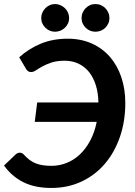

<svg xmlns="http://www.w3.org/2000/svg" viewBox="-26 -922 668 950"><path d="M0 0ZM71.5 -166.5C64.8 -166.5 58.3 -163.8 52 -158.5L-6 -103C18.7 -68 50.1 -40.8 88.2 -21.2C126.4 -1.8 173 8 228 8C282.7 8 332.5 -2.6 377.5 -23.8C422.5 -44.9 461 -74.2 493 -111.8C525 -149.2 549.8 -193.7 567.5 -245C585.2 -296.3 594 -352.2 594 -412.5C594 -458.8 587.4 -501.4 574.2 -540.2C561.1 -579.1 542.2 -612.6 517.8 -640.8C493.2 -668.9 463.3 -690.9 428 -706.8C392.7 -722.6 353 -730.5 309 -730.5C259.7 -730.5 215.2 -722.2 175.5 -705.8C135.8 -689.2 100.3 -666.8 69 -638.5L103.5 -580C105.8 -576.3 108.8 -573 112.5 -570C116.2 -567 121.3 -565.5 128 -565.5C135.3 -565.5 143.3 -568.4 152 -574.2C160.7 -580.1 171.3 -586.5 184 -593.5C196.7 -600.5 211.8 -606.9 229.5 -612.8C247.2 -618.6 268.8 -621.5 294.5 -621.5C319.5 -621.5 342.2 -616.7 362.5 -607C382.8 -597.3 400.2 -583.6 414.5 -565.8C428.8 -547.9 440 -526.2 448 -500.8C456 -475.2 460.3 -446.7 461 -415H158L146 -319H452.5C445.5 -284 434.8 -253 420.2 -226C405.8 -199 388.7 -176.2 369 -157.8C349.3 -139.2 327.5 -125.2 303.5 -115.8C279.5 -106.2 254.7 -101.5 229 -101.5C213 -101.5 198.5 -102.5 185.5 -104.5C172.5 -106.5 160.7 -109.7 150 -114C139.3 -118.3 129.2 -124.1 119.8 -131.2C110.2 -138.4 101 -147 92 -157C86.3 -163.3 79.5 -166.5 71.5 -166.5ZM316 -832.5C316 -841.8 314.2 -850.8 310.5 -859.2C306.8 -867.8 301.8 -875.2 295.2 -881.5C288.8 -887.8 281.2 -892.8 272.8 -896.5C264.2 -900.2 255.3 -902 246 -902C237 -902 228.4 -900.2 220.2 -896.5C212.1 -892.8 204.8 -887.8 198.5 -881.5C192.2 -875.2 187.2 -867.8 183.5 -859.2C179.8 -850.8 178 -841.8 178 -832.5C178 -823.2 179.8 -814.4 183.5 -806.2C187.2 -798.1 192.2 -790.9 198.5 -784.8C204.8 -778.6 212.1 -773.8 220.2 -770.2C228.4 -766.8 237 -765 246 -765C255.3 -765 264.2 -766.8 272.8 -770.2C281.2 -773.8 288.8 -778.6 295.2 -784.8C301.8 -790.9 306.8 -798.1 310.5 -806.2C314.2 -814.4 316 -823.2 316 -832.5ZM515.5 -832.5C515.5 -841.8 513.7 -850.8 510 -859.2C506.3 -867.8 501.4 -875.2 495.2 -881.5C489.1 -887.8 481.8 -892.8 473.2 -896.5C464.8 -900.2 455.7 -902 446 -902C436.7 -902 427.8 -900.2 419.5 -896.5C411.2 -892.8 403.9 -887.8 397.8 -881.5C391.6 -875.2 386.7 -867.8 383 -859.2C379.3 -850.8 377.5 -841.8 377.5 -832.5C377.5 -823.2 379.3 -814.4 383 -806.2C386.7 -798.1 391.6 -790.9 397.8 -784.8C403.9 -778.6 411.2 -773.8 419.5 -770.2C427.8 -766.8 436.7 -765 446 -765C455.7 -765 464.8 -766.8 473.2 -770.2C481.8 -773.8 489.1 -778.6 495.2 -784.8C501.4 -790.9 506.3 -798.1 510 -806.2C513.7 -814.4 515.5 -823.2 515.5 -832.5Z"/></svg>

Font: Lato
Style: Bold Italic
Weight: 700
Italic angle: -7°
Designer: Lukasz Dziedzic
Foundry: tyPoland Lukasz Dziedzic
Version: Version 2.007; 2014-02-27